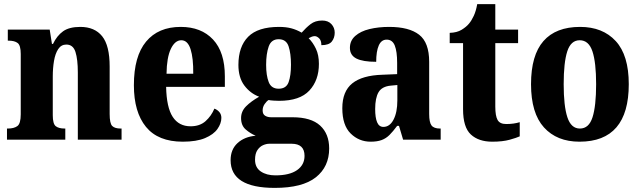

<svg xmlns="http://www.w3.org/2000/svg" viewBox="-20 -680 3120 935"><path d="M14 0V-54H18Q48 -54 64.5 -66Q81 -78 81 -123V-417Q81 -459 66 -470.5Q51 -482 22 -482H18V-536H222L233 -466H238Q257 -506 287 -527.5Q317 -549 371 -549Q441 -549 477.5 -503.5Q514 -458 514 -356V-125Q514 -79 526.5 -66.5Q539 -54 568 -54H572V0H359V-327Q359 -391 347.5 -427Q336 -463 303 -463Q278 -463 263.5 -441Q249 -419 243 -383.5Q237 -348 237 -308V-119Q237 -77 251.5 -65.5Q266 -54 295 -54H298V0Z M870 10Q750 10 691 -62Q632 -134 632 -265Q632 -406 691.5 -477.5Q751 -549 860 -549Q960 -549 1017.5 -487.5Q1075 -426 1075 -308V-257H789Q791 -157 821 -111Q851 -65 908 -65Q953 -65 981 -90Q1009 -115 1024 -151Q1038 -146 1048 -134.5Q1058 -123 1058 -106Q1058 -79 1039 -52Q1020 -25 978.5 -7.5Q937 10 870 10ZM921 -321Q922 -397 908 -440.5Q894 -484 863 -484Q832 -484 812 -442Q792 -400 791 -321Z M1318 235Q1103 235 1103 100Q1103 48 1136.5 17Q1170 -14 1225 -19Q1199 -30 1176.5 -49.5Q1154 -69 1154 -105Q1154 -138 1178.5 -162.5Q1203 -187 1242 -209Q1199 -225 1170 -263.5Q1141 -302 1141 -364Q1141 -453 1188.5 -501Q1236 -549 1339 -549Q1373 -549 1399 -542Q1425 -535 1449 -521Q1470 -545 1492.5 -562.5Q1515 -580 1549 -580Q1578 -580 1594 -562.5Q1610 -545 1610 -521Q1610 -496 1596 -478Q1582 -460 1545 -460Q1545 -483 1534 -493.5Q1523 -504 1513 -504Q1504 -504 1496.5 -500.5Q1489 -497 1483 -494Q1504 -473 1518.5 -442.5Q1533 -412 1533 -369Q1533 -289 1486.5 -239Q1440 -189 1339 -189Q1329 -189 1312.5 -190Q1296 -191 1288 -193Q1278 -187 1268.5 -173Q1259 -159 1259 -142Q1259 -124 1271 -116.5Q1283 -109 1300 -109H1404Q1495 -109 1539 -68.5Q1583 -28 1583 43Q1583 132 1518 183.5Q1453 235 1318 235ZM1337 -248Q1374 -248 1385.5 -280Q1397 -312 1397 -365Q1397 -419 1385.5 -454Q1374 -489 1337 -489Q1301 -489 1288.5 -453.5Q1276 -418 1276 -364Q1276 -313 1288.5 -280.5Q1301 -248 1337 -248ZM1321 174Q1390 174 1426.5 148.5Q1463 123 1463 79Q1463 20 1400 20H1292Q1277 20 1261 27Q1245 34 1233.5 51Q1222 68 1222 98Q1222 136 1250 155Q1278 174 1321 174Z M1785 10Q1728 10 1687.5 -30Q1647 -70 1647 -153Q1647 -235 1695.5 -274Q1744 -313 1842 -316L1914 -319V-374Q1914 -429 1902.5 -458Q1891 -487 1863 -487Q1837 -487 1824.5 -458.5Q1812 -430 1812 -379Q1747 -379 1715.5 -395Q1684 -411 1684 -447Q1684 -482 1710 -505Q1736 -528 1779.5 -538.5Q1823 -549 1875 -549Q1972 -549 2021 -511Q2070 -473 2070 -379V-125Q2070 -84 2081.5 -69Q2093 -54 2123 -54H2126V0H1943L1923 -67H1914Q1894 -40 1877 -23Q1860 -6 1838.5 2Q1817 10 1785 10ZM1847 -62Q1878 -62 1896.5 -97.5Q1915 -133 1915 -191V-266L1883 -263Q1840 -259 1823.5 -231Q1807 -203 1807 -149Q1807 -107 1816.5 -84.5Q1826 -62 1847 -62Z M2377 10Q2311 10 2273 -25Q2235 -60 2235 -148V-470H2170V-520Q2205 -521 2228 -535Q2251 -549 2264 -565Q2276 -579 2287 -602.5Q2298 -626 2304 -660H2392V-536H2503V-470H2392V-161Q2392 -116 2403 -96Q2414 -76 2445 -76Q2482 -76 2511 -85V-16Q2496 -9 2462 0.5Q2428 10 2377 10Z M2802 10Q2692 10 2629 -59.5Q2566 -129 2566 -270Q2566 -411 2626.5 -480Q2687 -549 2805 -549Q2915 -549 2978.5 -480Q3042 -411 3042 -270Q3042 10 2802 10ZM2804 -54Q2848 -54 2865.5 -109Q2883 -164 2883 -270Q2883 -376 2865 -430Q2847 -484 2803 -484Q2760 -484 2742.5 -430Q2725 -376 2725 -270Q2725 -164 2743 -109Q2761 -54 2804 -54Z"/></svg>

Font: Noto Serif Thai Condensed ExtraBold
Style: Regular
Weight: 800
Width: 3
Designer: Monotype Design Team
Foundry: Monotype Imaging Inc.
Version: Version 2.002; ttfautohint (v1.8.4.7-5d5b)